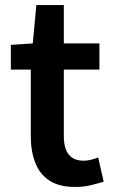

<svg xmlns="http://www.w3.org/2000/svg" viewBox="-20 -727 448 761"><path d="M278 14Q214 14 175.5 -11.5Q137 -37 119.5 -82.5Q102 -128 102 -188V-451H23V-549L110 -555L124 -707H233V-555H374V-451H233V-187Q233 -139 252.5 -114.5Q272 -90 312 -90Q326 -90 341.5 -94Q357 -98 369 -103L391 -7Q369 0 340.5 7Q312 14 278 14Z"/></svg>

Font: Noto Sans SC SemiBold
Style: Regular
Weight: 600
Designer: Ryoko NISHIZUKA 西塚涼子 (kana, bopomofo & ideographs); Paul D. Hunt (Latin, Greek & Cyrillic); Sandoll Communications 산돌커뮤니
Foundry: Adobe
Version: Version 2.004-H2;hotconv 1.0.118;makeotfexe 2.5.65603